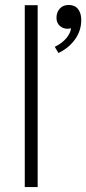

<svg xmlns="http://www.w3.org/2000/svg" viewBox="-20 -755 348 775"><path d="M80 -734H132V0H80ZM201 -566Q230 -580 247 -600Q264 -620 267 -641Q262 -639 252 -639Q234 -639 221 -651Q208 -663 208 -683Q208 -706 221.5 -720.5Q235 -735 257 -735Q282 -735 295 -718.5Q308 -702 308 -674Q308 -632 283.5 -597Q259 -562 216 -541Z"/></svg>

Font: Niramit ExtraLight
Style: Regular
Weight: 200
Designer: Katatrad Aksorn Co.,Ltd.
Foundry: Cadson Demak Co.,Ltd.
Version: Version 1.000; ttfautohint (v1.6)